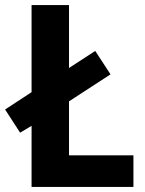

<svg xmlns="http://www.w3.org/2000/svg" viewBox="-30 -734 570 754"><path d="M94 0H494V-124H241V-336L404 -442L344 -534L241 -467V-714H94V-372L-10 -304L49 -213L94 -240Z"/></svg>

Font: Noto Sans Lao Looped SemiCondensed
Style: Bold
Weight: 700
Width: 4
Designer: Mark Frömberg, Ben Mitchell
Foundry: The Fontpad Ltd
Version: Version 1.002